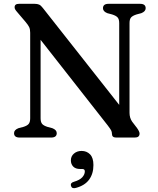

<svg xmlns="http://www.w3.org/2000/svg" viewBox="-20 -720 829 1005"><path d="M277 -23Q277 0 247.5 0H83Q53.5 0 53.5 -23Q53.5 -40 76.5 -49L101.5 -55.5Q121.5 -61.5 129.8 -71Q138 -80.5 138 -101V-548.5Q138 -566.5 132.8 -577.8Q127.5 -589 114 -605L71.5 -655Q63.5 -664 60 -669.8Q56.5 -675.5 56.5 -682Q56.5 -700 79.5 -700H161.5Q175 -700 184.5 -696Q194 -692 204.5 -678L604 -171V-599Q604 -619 595.8 -628.5Q587.5 -638 566.5 -644.5L542 -651Q519 -660 519 -677Q519 -700 548.5 -700H713Q742.5 -700 742.5 -677Q742.5 -660 719.5 -651L695 -644.5Q674.5 -638 666.2 -628.8Q658 -619.5 658 -599V-129.5Q658 -103 671.5 -83.5L697.5 -49.5Q710.5 -31 710.5 -21Q710.5 0 685.5 0H588Q566 0 566 -19Q566 -29.5 561.8 -37.5Q557.5 -45.5 543.5 -64L192.5 -511.5V-101Q192.5 -81 200.5 -71.5Q208.5 -62 229.5 -55.5L254 -49Q277 -40 277 -23ZM399 164.5Q375.5 164.5 363.2 151.8Q351 139 351 119.5Q351 97.5 367.2 83.8Q383.5 70 407 70Q434 70 451.5 88Q469 106 469 144Q469 189.5 446.5 220.2Q424 251 377.5 263.5Q356.5 269.5 351.5 253Q347 237 367 231.5Q397.5 222.5 410.8 207.8Q424 193 424 177Q424 164.5 410.5 164.5Z"/></svg>

Font: Fraunces 9pt S050
Style: Regular
Weight: 400
Version: Version 1.000; ttfautohint (v1.8.3)